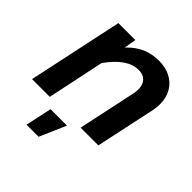

<svg xmlns="http://www.w3.org/2000/svg" viewBox="-204 -712 1057 1057"><g transform="rotate(45 325.0 -183.5)"><path d="M464 -374Q464 -410 444.5 -430.5Q425 -451 391 -451Q346 -451 304 -422.5Q262 -394 218 -333L148 0H10L128 -554H260L248 -484Q289 -527 334 -546.5Q379 -566 433 -566Q484 -566 523 -546Q562 -526 584 -488.5Q606 -451 606 -401Q606 -374 601 -351L526 0H388L461 -343Q464 -360 464 -374ZM199 45H327L260 199H166Z"/></g></svg>

Font: Azeret Mono SemiBold
Style: Italic
Weight: 600
Italic angle: -12°
Designer: Martin Vácha
Foundry: Displaay
Version: Version 1.000; Glyphs 3.0.3, build 3074